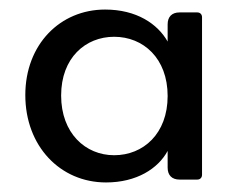

<svg xmlns="http://www.w3.org/2000/svg" viewBox="-20 -729 490 402"><path d="M33 -530C33 -423 106 -347 202 -347C266 -347 311 -376 331 -413V-378C331 -362 340 -353 356 -353H393C399 -353 403 -357 403 -363V-693C403 -699 399 -703 393 -703H356C340 -703 331 -694 331 -678V-642C310 -679 266 -709 200 -709C106 -709 33 -636 33 -530ZM108 -529C108 -608 159 -652 219 -652C280 -652 331 -607 331 -528C331 -449 280 -404 219 -404C159 -404 108 -450 108 -529Z"/></svg>

Font: Arvore Sans
Style: Regular
Weight: 400
Designer: Jonny Pinhorn (Latin) Dan Schunck (customization for Arvore)
Version: Version 1.000;Glyphs 3.3 (3305)